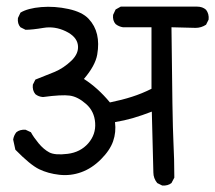

<svg xmlns="http://www.w3.org/2000/svg" viewBox="-20 -578 662 591"><path d="M479.5 -6.8 463.9 -14.6Q452.1 -29.3 452.1 -46.9L447.3 -234.4Q417 -222.7 390.1 -214.8Q363.3 -207 334 -202.1Q337.9 -170.9 328.1 -143.1Q318.4 -115.2 290.5 -87.4Q262.7 -59.6 230 -47.9Q197.3 -36.1 162.6 -40Q127.9 -43.9 100.6 -57.1Q73.2 -70.3 27.3 -117.2L20.5 -148.4Q22.5 -161.1 30.3 -170.9Q41 -179.7 58.6 -178.7L75.2 -170.9Q83 -156.2 98.6 -137.2Q114.3 -118.2 131.8 -108.9Q149.4 -99.6 188.5 -104.5Q227.5 -109.4 251.5 -136.7Q275.4 -164.1 272.9 -199.7Q270.5 -235.4 245.1 -257.8Q219.7 -280.3 194.8 -283.7Q169.9 -287.1 112.3 -279.3Q98.6 -280.3 88.9 -288.1Q79.1 -299.8 81.1 -317.4L88.9 -333Q119.1 -344.7 147.5 -356.4Q175.8 -368.2 199.7 -391.1Q223.6 -414.1 219.7 -439.9Q215.8 -465.8 182.1 -481.9Q148.4 -498 113.8 -492.2Q79.1 -486.3 58.6 -486.3L43 -494.1Q33.2 -504.9 35.2 -522.5L43 -539.1Q65.4 -552.7 106.9 -556.2Q148.4 -559.6 190.9 -550.3Q233.4 -541 252.9 -520Q272.5 -499 278.8 -471.7Q285.2 -444.3 279.3 -410.2Q273.4 -376 238.3 -335Q281.2 -307.6 318.4 -262.7Q356.4 -270.5 386.7 -280.3Q417 -290 446.3 -304.7V-494.1H358.4Q345.7 -496.1 335.9 -503.9Q326.2 -514.6 328.1 -532.2L335.9 -548.8L351.6 -557.6H586.9Q603.5 -557.6 614.3 -547.9Q624 -535.2 622.1 -517.6L614.3 -502Q599.6 -492.2 582 -492.2L507.8 -494.1Q510.7 -201.2 513.7 -144.5Q516.6 -87.9 516.6 -31.2L507.8 -14.6Q497.1 -5.9 479.5 -6.8Z"/></svg>

Font: JasonHandwriting4
Style: Regular
Weight: 400
Version: Version 1.01.21